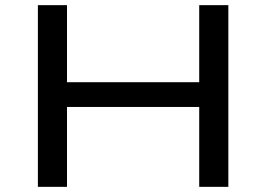

<svg xmlns="http://www.w3.org/2000/svg" viewBox="-20 -725 1033 745"><path d="M127 0V-705H240V-406H753V-705H866V0H753V-310H240V0Z"/></svg>

Font: Nunito Sans 7pt Expanded Medium
Style: Regular
Weight: 500
Width: 7
Designer: Vernon Adams
Foundry: Vernon Adams
Version: Version 3.101;gftools[0.9.27]